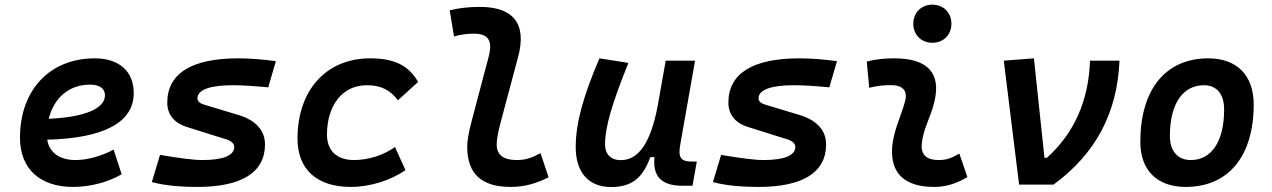

<svg xmlns="http://www.w3.org/2000/svg" viewBox="-20 -771 5313 802"><path d="M295.9 -102.5C228.5 -102.5 186 -133.8 177.2 -187.5C410.2 -193.4 538.6 -257.8 538.6 -381.8C538.6 -473.1 478 -527.3 375.5 -527.3C188 -527.3 63.5 -395 63.5 -195.8C63.5 -66.4 146 9.8 285.6 9.8C350.6 9.8 425.8 -6.8 488.3 -43L454.6 -146C403.3 -118.7 344.7 -102.5 295.9 -102.5ZM183.6 -274.9C205.1 -362.8 269 -417.5 356 -417.5C396 -417.5 418.5 -400.9 418.5 -373C418.5 -316.9 332 -281.2 183.6 -274.9Z M805.2 9.8C990.2 9.8 1086.9 -51.3 1086.9 -167.5C1086.9 -226.1 1048.8 -268.6 976.6 -290.5L834 -333.5C815.4 -338.9 804.7 -347.7 804.7 -359.9C804.7 -396 856 -415 954.1 -415C992.7 -415 1043.5 -411.6 1100.6 -406.2L1132.3 -515.6C1079.1 -522.9 1024.9 -527.3 975.1 -527.3C780.3 -527.3 678.7 -463.9 678.7 -342.3C678.7 -294.4 705.6 -258.3 758.8 -241.2L924.8 -189C946.3 -182.1 958.5 -171.4 958.5 -157.2C958.5 -121.6 912.6 -102.5 825.2 -102.5C789.1 -102.5 728 -110.4 648.4 -124L614.3 -10.7C659.2 2.4 725.1 9.8 805.2 9.8Z M1459 -102.5C1387.2 -102.5 1346.2 -141.1 1345.7 -208.5C1346.2 -333 1411.6 -415 1512.2 -415C1570.3 -415 1609.4 -396 1642.1 -352.1L1726.6 -428.7C1687 -497.6 1627 -527.3 1525.9 -527.3C1342.8 -527.3 1222.7 -394.5 1222.7 -191.9C1222.7 -64 1303.2 9.8 1444.8 9.8C1528.3 9.8 1611.3 -18.1 1673.8 -60.1L1629.9 -156.7C1583.5 -124 1521 -102.5 1459 -102.5Z M2112.8 9.8C2177.7 9.8 2225.6 -7.8 2271.5 -30.3L2237.8 -131.3C2198.7 -110.4 2174.8 -102.5 2137.7 -102.5C2082.5 -102.5 2054.2 -124.5 2054.7 -168.5C2054.7 -185.1 2059.1 -215.8 2074.7 -272.9L2144 -532.7C2181.6 -671.9 2124.5 -742.2 1984.4 -742.2C1942.4 -742.2 1899.9 -738.3 1858.4 -728L1876.5 -618.7C1903.8 -627 1932.6 -630.4 1960 -630.4C2021 -630.4 2038.1 -600.1 2021.5 -535.2L1952.1 -272.9C1936 -213.4 1931.6 -179.7 1931.6 -157.7C1931.6 -44.9 1991.7 9.8 2112.8 9.8Z M2532.7 10.3C2627.9 10.3 2667 -36.6 2696.8 -114.7H2713.9C2705.6 -33.2 2743.2 4.9 2831.5 4.9H2872.6L2890.6 -96.2H2868.2C2823.7 -96.2 2812 -113.8 2821.3 -166L2883.3 -517.6H2760.7L2726.6 -325.2V-325.7C2698.7 -181.2 2650.9 -102.1 2573.2 -102.1C2531.2 -102.1 2507.3 -126.5 2507.3 -168.9C2507.3 -239.7 2537.1 -341.3 2605 -508.3L2483.9 -527.3C2414.1 -364.3 2384.8 -253.4 2384.8 -156.7C2384.8 -50.8 2438.5 10.3 2532.7 10.3Z M3148.9 9.8C3334 9.8 3430.7 -51.3 3430.7 -167.5C3430.7 -226.1 3392.6 -268.6 3320.3 -290.5L3177.7 -333.5C3159.2 -338.9 3148.4 -347.7 3148.4 -359.9C3148.4 -396 3199.7 -415 3297.9 -415C3336.4 -415 3387.2 -411.6 3444.3 -406.2L3476.1 -515.6C3422.9 -522.9 3368.7 -527.3 3318.8 -527.3C3124 -527.3 3022.5 -463.9 3022.5 -342.3C3022.5 -294.4 3049.3 -258.3 3102.5 -241.2L3268.6 -189C3290 -182.1 3302.2 -171.4 3302.2 -157.2C3302.2 -121.6 3256.3 -102.5 3168.9 -102.5C3132.8 -102.5 3071.8 -110.4 2992.2 -124L2958 -10.7C3002.9 2.4 3068.8 9.8 3148.9 9.8Z M3987.3 -129.4C3953.6 -109.9 3933.1 -102.5 3900.9 -102.5C3851.6 -102.5 3827.1 -124 3830.1 -166.5C3834.5 -231 3867.2 -278.8 3882.8 -345.2C3912.1 -465.3 3855.5 -527.3 3715.8 -527.3C3677.2 -527.3 3638.7 -524.4 3600.6 -513.7L3610.8 -404.3C3640.6 -412.1 3670.4 -415.5 3700.2 -415.5C3751 -415.5 3772 -392.6 3760.7 -349.1C3746.1 -290.5 3710.9 -224.1 3706.5 -153.3C3699.7 -46.4 3759.8 9.8 3881.8 9.8C3939 9.8 3981 -8.3 4021 -31.2ZM3874.5 -592.3C3920.9 -592.3 3954.1 -625.5 3954.1 -671.9C3954.1 -718.3 3920.9 -751.5 3874.5 -751.5C3828.6 -751.5 3794.9 -718.3 3794.9 -671.9C3794.9 -625.5 3828.6 -592.3 3874.5 -592.3Z M4236.8 0H4380.9C4557.1 -128.9 4647.5 -300.8 4656.2 -517.6H4533.2C4526.9 -349.6 4467.8 -215.8 4353 -111.8H4342.8L4298.8 -527.3L4172.9 -517.6Z M4932.6 9.8C5111.3 9.8 5216.8 -118.2 5216.8 -335C5216.8 -456.1 5146.5 -527.3 5027.3 -527.3C4848.6 -527.3 4743.2 -397.5 4743.2 -177.7C4743.2 -60.1 4813.5 9.8 4932.6 9.8ZM4954.1 -102.5C4898.9 -102.5 4866.7 -140.1 4866.7 -203.6C4866.7 -336.4 4919.9 -415 5009.3 -415C5062.5 -415 5093.3 -377.4 5093.3 -314C5093.3 -181.2 5041.5 -102.5 4954.1 -102.5Z"/></svg>

Font: Cascadia Mono PL SemiBold
Style: Italic
Weight: 600
Italic angle: -10°
Monospace: yes
Designer: Aaron Bell
Foundry: Saja Typeworks
Version: Version 2404.023